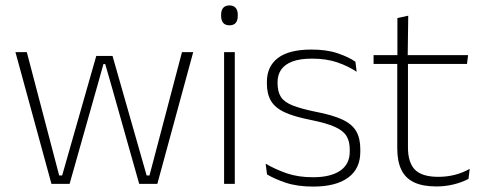

<svg xmlns="http://www.w3.org/2000/svg" viewBox="-20 -679 1786 709"><path d="M170 0 37 -486.5H79L198.5 -31H209.5L335.5 -472.5H395.5L521.5 -31H532L652 -486.5H693.5L561 0H494L390 -368L368.5 -442.5H362L341 -367.5L237 0Z M807.5 0V-486.5H847V0ZM827.5 -585.5Q812 -585.5 804.2 -594.5Q796.5 -603.5 796.5 -620.5V-624.5Q796.5 -641 804.2 -650Q812 -659 827.5 -659Q842.5 -659 850.2 -650Q858 -641 858 -624.5V-620.5Q858 -603 850.2 -594.2Q842.5 -585.5 827.5 -585.5Z M1136.5 10Q1078 10 1035.5 -4.2Q993 -18.5 966 -35L961 -74.5Q997 -53.5 1039 -39Q1081 -24.5 1136 -24.5Q1200.5 -24.5 1236 -48.5Q1271.5 -72.5 1271.5 -119V-127Q1271.5 -157 1259.5 -176.8Q1247.5 -196.5 1216.5 -210.5Q1185.5 -224.5 1128 -236Q1066.5 -248 1031 -264.5Q995.5 -281 980.5 -306.8Q965.5 -332.5 965.5 -371.5V-376Q965.5 -434 1006.5 -465Q1047.5 -496 1130 -496Q1186.5 -496 1227 -482.2Q1267.5 -468.5 1292.5 -451L1297 -414Q1265.5 -435 1225.2 -448.8Q1185 -462.5 1132 -462.5Q1088 -462.5 1060 -452Q1032 -441.5 1018.5 -422.2Q1005 -403 1005 -376V-371.5Q1005 -340.5 1017.2 -321.2Q1029.5 -302 1060.2 -289.8Q1091 -277.5 1144.5 -266.5Q1208 -254.5 1244.2 -237.5Q1280.5 -220.5 1295.5 -194.2Q1310.5 -168 1310.5 -128.5V-118.5Q1310.5 -55.5 1265.2 -22.8Q1220 10 1136.5 10Z M1592 9.5Q1540.5 9.5 1508.8 -5.8Q1477 -21 1462 -52.2Q1447 -83.5 1447 -130.5V-459H1486.5V-134.5Q1486.5 -79 1512.2 -52.5Q1538 -26 1599 -26Q1629.5 -26 1658.8 -33.2Q1688 -40.5 1714.5 -55.5L1710 -18.5Q1687 -6 1655.8 1.8Q1624.5 9.5 1592 9.5ZM1359.5 -443V-475.5H1708.5L1704.5 -443ZM1447.5 -469.5V-612.5L1487.5 -621L1485.5 -469.5Z"/></svg>

Font: Anek Odia Medium ExtraLight
Style: Regular
Weight: 250
Version: Version 1.003